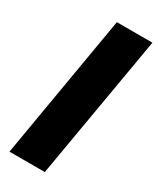

<svg xmlns="http://www.w3.org/2000/svg" viewBox="-199 -842 744 903"><g transform="rotate(30 173.0 -390.0)"><path d="M153 -780 20 0H212L346 -780Z"/></g></svg>

Font: Jost Black
Style: Italic
Weight: 900
Italic angle: -5°
Version: Version 3.710